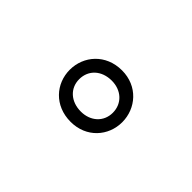

<svg xmlns="http://www.w3.org/2000/svg" viewBox="-31 -888 662 662"><g transform="rotate(-45 300.0 -557.0)"><path d="M300 -429C367 -429 426 -479 426 -556C426 -635 367 -685 300 -685C233 -685 175 -635 175 -556C175 -479 233 -429 300 -429ZM300 -475C256 -475 225 -509 225 -556C225 -605 256 -639 300 -639C345 -639 376 -605 376 -556C376 -509 345 -475 300 -475Z"/></g></svg>

Font: Hasklig
Style: Regular
Weight: 400
Monospace: yes
Designer: Paul D. Hunt, Teo Tuominen
Foundry: Adobe Systems Incorporated
Version: Version 2.030;PS 1.0;hotconv 16.6.51;makeotf.lib2.5.65220